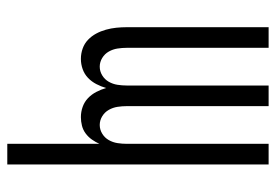

<svg xmlns="http://www.w3.org/2000/svg" viewBox="-138 -422 775 540"><g transform="rotate(90 250.0 -152.5)"><path d="M385 215V-44Q380 -33 373 -23Q366 -13 356 -5.5Q346 2 334 5Q322 8 310 8Q295 8 281 3Q267 -2 256.5 -12Q246 -22 239 -35.5Q232 -49 228 -63Q224 -49 217 -35.5Q210 -22 199.5 -12Q189 -2 175 3Q161 8 146 8Q131 8 117 3Q103 -2 92.5 -12Q82 -22 75 -35Q68 -48 64 -62.5Q60 -77 58.5 -91.5Q57 -106 57 -121V-520H115V-121Q115 -108 117 -95Q119 -82 125.5 -70.5Q132 -59 143.5 -52Q155 -45 168 -45Q181 -45 192.5 -52Q204 -59 210.5 -70.5Q217 -82 219 -95Q221 -108 221 -121V-520H279V-121Q279 -108 281 -95Q283 -82 289.5 -70.5Q296 -59 307.5 -52Q319 -45 332 -45Q345 -45 356.5 -52Q368 -59 374.5 -70.5Q381 -82 383 -95Q385 -108 385 -121V-520H443V215Z"/></g></svg>

Font: Iosevka Term Curly Light
Style: Regular
Weight: 300
Designer: Belleve Invis
Foundry: Belleve Invis
Version: Version 32.3.0